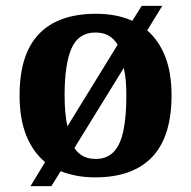

<svg xmlns="http://www.w3.org/2000/svg" viewBox="-20 -596 654 656"><path d="M134.1 -42.2Q92 -77.2 69.4 -133.9Q46.9 -190.7 46.9 -270.2Q46.9 -410.7 113 -479.8Q179.2 -548.9 308 -548.9Q379 -548.9 432 -524.9L464.2 -576H534.4L483 -492.1Q523 -457.5 544.5 -402.6Q566.1 -347.6 566.1 -270.2Q566.1 -129.2 499.9 -59.6Q433.7 10 305 10Q271.6 10 242.2 4.5Q212.9 -1.1 187.3 -11L155.4 40H84.2ZM307 -53Q345.4 -53 368.4 -77.1Q391.5 -101.1 401.6 -149.5Q411.7 -197.9 411.7 -268.4Q411.7 -295.2 409.8 -319.2Q407.9 -343.1 402.9 -363.9L234.1 -90.2Q247.2 -71.3 264.5 -62.2Q281.9 -53 307 -53ZM381.9 -443.1Q369.4 -464 351 -474.4Q332.7 -484.9 306 -484.9Q248.4 -484.9 224.6 -431.2Q200.7 -377.5 200.7 -270.2Q200.7 -239.2 203.1 -212.6Q205.5 -186 210.3 -164.3Z"/></svg>

Font: Noto Serif Telugu
Style: Regular
Weight: 400
Designer: Jelle Bosma - Monotype Design Team
Foundry: Monotype Imaging Inc.
Version: Version 2.003